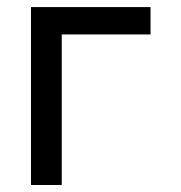

<svg xmlns="http://www.w3.org/2000/svg" viewBox="-20 -528 518 548"><path d="M68.4 0H156.2V-429.7H409.7V-507.8H68.4Z"/></svg>

Font: Giphurs
Style: Regular
Weight: 400
Version: Version 2.010